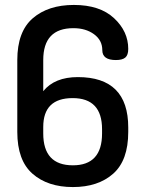

<svg xmlns="http://www.w3.org/2000/svg" viewBox="-20 -751 576 777"><path d="M50 -217V-508Q50 -623 112.5 -677Q175 -731 279 -731Q384 -731 441.5 -677.5Q499 -624 499 -553Q499 -528 487 -518Q475 -508 449 -508Q394 -508 394 -548Q394 -588 360.5 -612.5Q327 -637 277 -637Q155 -637 155 -508V-382Q201 -439 295 -439Q499 -439 499 -235V-217Q499 -102 438 -48Q377 6 275 6Q173 6 111.5 -48Q50 -102 50 -217ZM155 -211Q155 -82 275 -82Q393 -82 393 -211V-228Q393 -354 274 -354Q155 -354 155 -237Z"/></svg>

Font: TerminalDosisSemiBold
Style: Bold
Weight: 600
Designer: EdgarTolentino, PabloImpallari, IginoMarini
Foundry: EdgarTolentino, PabloImpallari, IginoMarini
Version: Version 1.006